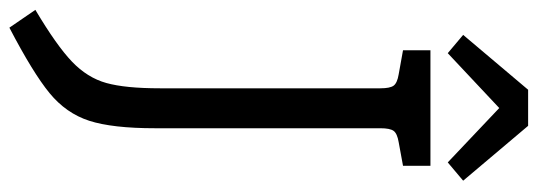

<svg xmlns="http://www.w3.org/2000/svg" viewBox="-414 -584 1118 399"><g transform="rotate(90 144.5 -384.0)"><path d="M128 -158V-616Q128 -636 122.5 -643.5Q117 -651 99 -654L49 -663V-720H289V-663L240 -654Q222 -651 216.5 -643.5Q211 -636 211 -616V-148Q211 -59 195.5 -11Q180 37 138 71.5Q96 106 2 155L-35 101Q39 57 72.5 25Q106 -7 117 -46.5Q128 -86 128 -158ZM282 -756 169 -863 55 -756 17 -788 131 -923H206L320 -788Z"/></g></svg>

Font: Enriqueta
Style: Regular
Weight: 400
Designer: Viviana Monsalve, Gustavo Ibarra
Foundry: 72Puntos
Version: Version 2.000